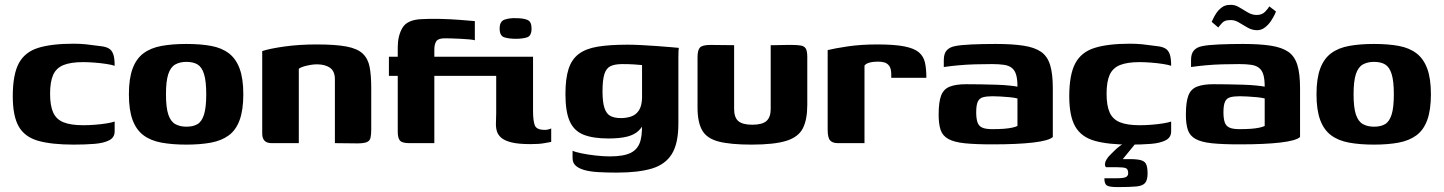

<svg xmlns="http://www.w3.org/2000/svg" viewBox="-20 -583 5880 782"><path d="M280 6Q190 6 135.5 -9.5Q81 -25 56.5 -67.5Q32 -110 32 -191Q32 -279 56.5 -325Q81 -371 135.5 -388Q190 -405 280 -405Q306 -405 330.5 -402.5Q355 -400 390 -395Q410 -393 422.5 -386Q435 -379 441 -363Q447 -347 447 -315Q436 -319 413.5 -322.5Q391 -326 365 -328Q339 -330 319 -330Q268 -330 238.5 -318Q209 -306 196.5 -278Q184 -250 184 -201Q184 -153 196.5 -125Q209 -97 238.5 -85Q268 -73 319 -73Q342 -73 367.5 -75Q393 -77 414.5 -80.5Q436 -84 447 -88V-48Q447 -23 424.5 -11.5Q402 0 364 3Q326 6 280 6Z M739 6Q682 6 638 -2Q594 -10 564.5 -32Q535 -54 520 -94.5Q505 -135 505 -199Q505 -263 520 -303.5Q535 -344 564.5 -366Q594 -388 638 -396Q682 -404 739 -404Q797 -404 840 -396Q883 -388 912 -366Q941 -344 956 -303.5Q971 -263 971 -199Q971 -135 956 -94Q941 -53 911.5 -31.5Q882 -10 839 -2Q796 6 739 6ZM739 -67Q767 -67 784.5 -77.5Q802 -88 811 -116.5Q820 -145 820 -199Q820 -253 811 -281.5Q802 -310 784.5 -320.5Q767 -331 739 -331Q713 -331 694 -320.5Q675 -310 665.5 -281.5Q656 -253 656 -199Q656 -145 665.5 -116.5Q675 -88 694 -77.5Q713 -67 739 -67Z M1086 0Q1048 0 1048 -39V-375Q1078 -385 1138 -393.5Q1198 -402 1270 -402Q1347 -402 1391.5 -393.5Q1436 -385 1457.5 -364.5Q1479 -344 1485.5 -310Q1492 -276 1492 -225V-56Q1492 -34 1489 -21.5Q1486 -9 1473.5 -4Q1461 1 1435 1L1344 0V-260Q1344 -293 1324 -307Q1304 -321 1270 -321Q1258 -321 1244 -318.5Q1230 -316 1217.5 -312.5Q1205 -309 1197 -303V0Z M1564 -352H1600V-391Q1600 -437 1619 -469.5Q1638 -502 1695 -505Q1732 -507 1774 -506Q1816 -505 1853.5 -502Q1891 -499 1914 -497V-419Q1908 -421 1892 -422.5Q1876 -424 1856 -425Q1836 -426 1818.5 -426.5Q1801 -427 1792 -427Q1765 -427 1757 -415Q1749 -403 1749 -381V-352H2002V-274H1749V0H1647Q1618 0 1609 -10.5Q1600 -21 1600 -46V-274H1564ZM2151 -352Q2151 -308 2151 -275Q2151 -242 2151 -209.5Q2151 -177 2151 -132Q2151 -92 2158 -73Q2165 -54 2199 -54Q2206 -54 2214 -56Q2222 -58 2225 -60V-5Q2218 -4 2197.5 0Q2177 4 2141 4Q2092 4 2063.5 -3Q2035 -10 2021 -22.5Q2007 -35 2003 -51Q1999 -67 2000 -85Q2001 -103 2001 -122Q2001 -163 2001 -205Q2001 -247 2001 -285.5Q2001 -324 2001 -352Q2039 -352 2076 -352Q2113 -352 2151 -352ZM2015 -467Q2015 -496 2035 -503Q2055 -510 2082 -509Q2111 -509 2128 -502Q2145 -495 2145 -467Q2145 -437 2127 -431Q2109 -425 2081 -425Q2053 -425 2034 -431Q2015 -437 2015 -467Z M2492 120Q2450 120 2416.5 118Q2383 116 2360 109.5Q2337 103 2324.5 91.5Q2312 80 2312 61Q2312 55 2312 45Q2312 35 2312 31Q2322 36 2348.5 41.5Q2375 47 2407 50.5Q2439 54 2464 54Q2522 54 2551 38.5Q2580 23 2589 -11.5Q2598 -46 2593 -100L2610 -98Q2599 -68 2581.5 -51Q2564 -34 2534 -26.5Q2504 -19 2458 -19Q2395 -19 2356.5 -34.5Q2318 -50 2300.5 -89Q2283 -128 2283 -200Q2283 -262 2295.5 -301.5Q2308 -341 2337 -363Q2366 -385 2414.5 -393Q2463 -401 2536 -401Q2558 -401 2590 -399.5Q2622 -398 2654.5 -395.5Q2687 -393 2712 -391Q2737 -389 2745 -388Q2744 -385 2743.5 -374Q2743 -363 2743 -348.5Q2743 -334 2743 -319V-80Q2743 1 2716.5 44Q2690 87 2635 103.5Q2580 120 2492 120ZM2509 -102Q2531 -102 2550.5 -108.5Q2570 -115 2582 -133Q2594 -151 2595 -184V-318Q2587 -319 2564 -320.5Q2541 -322 2515 -322Q2484 -322 2466.5 -313.5Q2449 -305 2441.5 -281Q2434 -257 2434 -211Q2434 -167 2442 -143Q2450 -119 2466.5 -110.5Q2483 -102 2509 -102Z M2970 -399V-140Q2970 -104 2987.5 -89.5Q3005 -75 3044 -75Q3085 -75 3102 -90.5Q3119 -106 3119 -139V-399Q3120 -399 3132 -399Q3144 -399 3159.5 -399.5Q3175 -400 3188.5 -400Q3202 -400 3205 -400Q3228 -400 3242 -397.5Q3256 -395 3262 -385Q3268 -375 3268 -350V-156Q3268 -96 3250 -60.5Q3232 -25 3183 -9.5Q3134 6 3041 6Q2955 6 2907 -6.5Q2859 -19 2840 -52Q2821 -85 2821 -145V-350Q2821 -379 2831 -389.5Q2841 -400 2874 -400Q2898 -400 2922 -399.5Q2946 -399 2970 -399Z M3501 0H3393Q3371 0 3361 -11Q3351 -22 3351 -55V-379Q3379 -386 3432.5 -394Q3486 -402 3553 -402Q3623 -402 3663.5 -394Q3704 -386 3723 -369.5Q3742 -353 3747.5 -327.5Q3753 -302 3753 -266H3610V-280Q3610 -304 3601.5 -315Q3593 -326 3581 -329Q3569 -332 3556 -332Q3536 -332 3521.5 -328Q3507 -324 3501 -316Z M4022 5Q3952 5 3909 0.5Q3866 -4 3842.5 -17Q3819 -30 3811 -54Q3803 -78 3803 -116Q3803 -167 3813 -193.5Q3823 -220 3848 -230Q3873 -240 3915 -240Q3940 -240 3972.5 -239.5Q4005 -239 4036.5 -238Q4068 -237 4091.5 -234.5Q4115 -232 4124 -230Q4124 -261 4118.5 -279Q4113 -297 4101 -306.5Q4089 -316 4069 -319Q4049 -322 4020 -322Q3985 -322 3950.5 -321Q3916 -320 3883.5 -317Q3851 -314 3824 -310V-338Q3824 -365 3836 -378Q3848 -391 3869 -395Q3892 -400 3937.5 -402Q3983 -404 4036 -404Q4103 -404 4148.5 -397Q4194 -390 4220 -372Q4246 -354 4257 -318.5Q4268 -283 4268 -224V-25Q4252 -10 4188.5 -2.5Q4125 5 4022 5ZM4021 -57Q4049 -57 4068.5 -58.5Q4088 -60 4102 -63Q4116 -66 4124 -70V-182Q4113 -185 4093.5 -187Q4074 -189 4054 -190Q4034 -191 4023 -191Q3999 -191 3984 -187Q3969 -183 3962.5 -169Q3956 -155 3956 -126Q3956 -101 3961 -85.5Q3966 -70 3980 -63.5Q3994 -57 4021 -57Z M4583 6Q4493 6 4438.5 -9.5Q4384 -25 4359.5 -67.5Q4335 -110 4335 -191Q4335 -279 4359.5 -325Q4384 -371 4438.5 -388Q4493 -405 4583 -405Q4609 -405 4633.5 -402.5Q4658 -400 4693 -395Q4713 -393 4725.5 -386Q4738 -379 4744 -363Q4750 -347 4750 -315Q4739 -319 4716.5 -322.5Q4694 -326 4668 -328Q4642 -330 4622 -330Q4571 -330 4541.5 -318Q4512 -306 4499.5 -278Q4487 -250 4487 -201Q4487 -153 4499.5 -125Q4512 -97 4541.5 -85Q4571 -73 4622 -73Q4645 -73 4670.5 -75Q4696 -77 4717.5 -80.5Q4739 -84 4750 -88V-48Q4750 -23 4727.5 -11.5Q4705 0 4667 3Q4629 6 4583 6ZM4532 179Q4497 179 4487.5 172Q4478 165 4478 143Q4481 143 4493 143Q4505 143 4528 143Q4555 143 4565 138.5Q4575 134 4575 122Q4575 106 4565.5 102Q4556 98 4528 98H4485Q4484 98 4481.5 93Q4479 88 4481.5 78.5Q4484 69 4494 56Q4501 49 4509 40.5Q4517 32 4526.5 23.5Q4536 15 4545.5 8.5Q4555 2 4563 -1H4607L4553 65Q4597 64 4618.5 67.5Q4640 71 4647 83.5Q4654 96 4654 123Q4654 150 4644 162Q4634 174 4608 176.5Q4582 179 4532 179Z M5029 5Q4959 5 4916 0.5Q4873 -4 4849.5 -17Q4826 -30 4818 -54Q4810 -78 4810 -116Q4810 -167 4820 -193.5Q4830 -220 4855 -230Q4880 -240 4922 -240Q4947 -240 4979.5 -239.5Q5012 -239 5043.5 -238Q5075 -237 5098.5 -234.5Q5122 -232 5131 -230Q5131 -261 5125.5 -279Q5120 -297 5108 -306.5Q5096 -316 5076 -319Q5056 -322 5027 -322Q4992 -322 4957.5 -321Q4923 -320 4890.5 -317Q4858 -314 4831 -310V-338Q4831 -365 4843 -378Q4855 -391 4876 -395Q4899 -400 4944.5 -402Q4990 -404 5043 -404Q5110 -404 5155.5 -397Q5201 -390 5227 -372Q5253 -354 5264 -318.5Q5275 -283 5275 -224V-25Q5259 -10 5195.5 -2.5Q5132 5 5029 5ZM5028 -57Q5056 -57 5075.5 -58.5Q5095 -60 5109 -63Q5123 -66 5131 -70V-182Q5120 -185 5100.5 -187Q5081 -189 5061 -190Q5041 -191 5030 -191Q5006 -191 4991 -187Q4976 -183 4969.5 -169Q4963 -155 4963 -126Q4963 -101 4968 -85.5Q4973 -70 4987 -63.5Q5001 -57 5028 -57ZM5100 -460Q5080 -460 5061.5 -470.5Q5043 -481 5025 -492Q5007 -503 4987 -501Q4968 -501 4957 -489Q4946 -477 4942 -471L4915 -494Q4916 -495 4920.5 -505.5Q4925 -516 4934 -529.5Q4943 -543 4956.5 -553Q4970 -563 4988 -563Q5008 -565 5026 -554Q5044 -543 5062 -532.5Q5080 -522 5098 -522Q5120 -522 5132.5 -535Q5145 -548 5150 -557L5177 -536Q5177 -535 5171.5 -523.5Q5166 -512 5156.5 -497.5Q5147 -483 5132.5 -471.5Q5118 -460 5100 -460Z M5576 6Q5519 6 5475 -2Q5431 -10 5401.5 -32Q5372 -54 5357 -94.5Q5342 -135 5342 -199Q5342 -263 5357 -303.5Q5372 -344 5401.5 -366Q5431 -388 5475 -396Q5519 -404 5576 -404Q5634 -404 5677 -396Q5720 -388 5749 -366Q5778 -344 5793 -303.5Q5808 -263 5808 -199Q5808 -135 5793 -94Q5778 -53 5748.5 -31.5Q5719 -10 5676 -2Q5633 6 5576 6ZM5576 -67Q5604 -67 5621.5 -77.5Q5639 -88 5648 -116.5Q5657 -145 5657 -199Q5657 -253 5648 -281.5Q5639 -310 5621.5 -320.5Q5604 -331 5576 -331Q5550 -331 5531 -320.5Q5512 -310 5502.5 -281.5Q5493 -253 5493 -199Q5493 -145 5502.5 -116.5Q5512 -88 5531 -77.5Q5550 -67 5576 -67Z"/></svg>

Font: r_Genos
Style: Bold
Weight: 700
Designer: Robert E. Leuschke
Foundry: Robert E. Leuschke
Version: Version 2.000;June 29, 2024;FontCreator 14.0.0.2814 32-bit